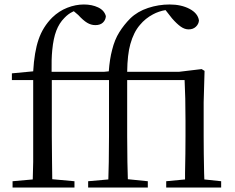

<svg xmlns="http://www.w3.org/2000/svg" viewBox="-20 -836 1049 856"><path d="M36 0V-28L126 -36Q127 -75 128 -114Q128 -172 128 -229V-479H33V-509L128 -518Q133 -605 152 -660Q171 -716 213 -758Q243 -787 280 -801.5Q317 -816 354 -816Q390 -816 417.5 -803Q445 -790 452 -764Q451 -747 439 -735.5Q427 -724 405 -724Q386 -724 368.5 -734.5Q351 -745 329 -769L309 -786Q306 -785 303 -783Q284 -774 267 -756Q244 -733 231 -699Q218 -665 213 -613Q209 -572 210 -516H445L465 -518Q469 -573 480 -614Q491 -659 512 -692.5Q533 -726 561 -754Q593 -785 640 -800.5Q687 -816 736 -816Q788 -816 825 -796.5Q862 -777 867 -745Q866 -729 853.5 -717Q841 -705 821 -705Q803 -705 785.5 -717.5Q768 -730 747 -754L718 -791Q688 -786 662 -772Q628 -754 604 -725Q576 -693 561 -639Q548 -593 547 -516H779L879 -528L892 -520L888 -380V-229Q888 -195 888.5 -150.5Q889 -106 890 -65Q890 -49 891 -36L966 -28V0H721V-28L805 -36Q805 -50 805 -65Q806 -106 806.5 -150.5Q807 -195 807 -229V-298Q807 -354 806 -396.5Q805 -439 803 -479H547V-229Q547 -172 548 -114Q549 -75 550 -37L639 -28V0H373V-28L463 -36Q464 -75 465 -114Q466 -172 466 -229V-479H211V-229Q211 -172 212 -114Q212 -75 213 -37L312 -28V0Z"/></svg>

Font: Early Summer Mincho
Style: Regular
Weight: 400
Designer: GuiWonder
Version: Version 1.002